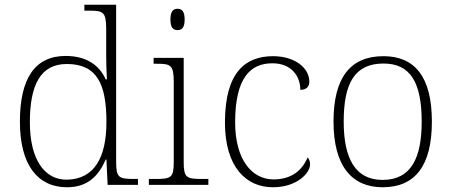

<svg xmlns="http://www.w3.org/2000/svg" viewBox="-20 -780 1905 810"><path d="M263 10C350 10 396 -38 426 -107H429L434 0H562V-25H548C481 -25 470 -30 470 -97V-760H336V-735H358C414 -735 428 -730 428 -659V-548C428 -519 429 -481 431 -445H426C399 -506 343 -544 257 -544C126 -544 64 -447 64 -267C64 -85 138 10 263 10ZM262 -22C168 -21 106 -107 106 -264C106 -422 151 -510 262 -510C389 -510 429 -426 429 -265C429 -114 377 -24 262 -22Z M729 -653C747 -653 759 -663 759 -698C759 -732 747 -743 729 -743C711 -743 699 -732 699 -698C699 -663 711 -653 729 -653ZM608 0H859V-25H833C766 -25 755 -30 755 -98V-536H628V-511H643C699 -511 713 -506 713 -435V-97C713 -30 702 -25 635 -25H608Z M1131 10C1233 10 1288 -50 1288 -86C1288 -99 1285 -108 1278 -116C1256 -65 1215 -24 1135 -23C1042 -23 972 -107 972 -264C972 -451 1036 -513 1129 -513C1210 -513 1247 -458 1247 -401C1271 -401 1285 -413 1285 -435C1285 -495 1222 -543 1132 -543C1016 -543 929 -476 929 -263C929 -76 1018 10 1131 10Z M1594 10C1730 10 1802 -79 1802 -267C1802 -458 1728 -543 1598 -543C1459 -543 1387 -454 1387 -267C1387 -79 1465 10 1594 10ZM1594 -21C1479 -21 1430 -111 1430 -267C1430 -430 1477 -512 1598 -512C1710 -512 1759 -434 1759 -267C1759 -116 1716 -21 1594 -21Z"/></svg>

Font: Noto Serif Telugu ExtraLight
Style: Regular
Weight: 200
Designer: Jelle Bosma - Monotype Design Team
Foundry: Monotype Imaging Inc.
Version: Version 2.005